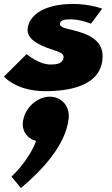

<svg xmlns="http://www.w3.org/2000/svg" viewBox="-58 -445 570 973"><path d="M312 -425C196 -425 108 -388 86 -319C68 -262 111 -234 158 -212C212 -187 269 -184 264 -152C259 -121 226 -118 199 -118C137 -118 77 -171 77 -171L-38 -57C-38 -57 24 17 171 17C295 17 459 -10 462 -158C464 -246 380 -275 316 -291C275 -301 242 -307 246 -326C249 -342 265 -347 300 -347C350 -347 403 -325 403 -325L460 -401C460 -401 398 -425 312 -425ZM194 45C254 45 297 93 290 157C274 289 161 413 48 508L0 450C0 450 87 372 125 269C75 256 47 211 61 157C76 93 136 45 194 45Z"/></svg>

Font: Hussar Milosc
Style: Bold
Weight: 700
Foundry: Cannot Into Space Fonts
Version: Version 1.02